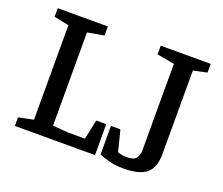

<svg xmlns="http://www.w3.org/2000/svg" viewBox="-111 -813 1154 993"><g transform="rotate(20 466.0 -316.5)"><path d="M49 0V-47L131 -64V-584L49 -601V-648H325V-598L234 -582V-69L318 -62H412L435 -170H490V0ZM651 15Q609 15 574.5 6.5Q540 -2 516 -13V-170H568L597 -55Q603 -52 618 -49Q633 -46 648 -46Q687 -46 699.5 -63.5Q712 -81 712 -109V-583L616 -600V-648H891V-600L816 -584V-124Q816 -50 777.5 -17.5Q739 15 651 15Z"/></g></svg>

Font: Faustina Light Medium
Style: Regular
Weight: 500
Version: Version 1.200